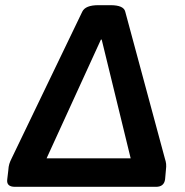

<svg xmlns="http://www.w3.org/2000/svg" viewBox="-20 -722 714 742"><path d="M38 0Q4 0 8 -29L12 -63Q13 -79 16 -88.5Q19 -98 25 -110L298 -677Q310 -702 360 -702H407Q458 -702 464 -677L617 -110Q621 -98 622 -88.5Q623 -79 621 -63L618 -29Q614 0 583 0ZM370 -569 160 -110H485L373 -569Z"/></svg>

Font: Asap Semi Expanded Semi Expanded SemiBold
Style: Italic
Weight: 600
Width: 6
Italic angle: -6°
Designer: Pablo Cosgaya
Foundry: Omnibus-Type
Version: Version 3.001; ttfautohint (v1.8.4.7-5d5b)